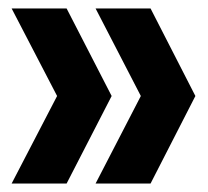

<svg xmlns="http://www.w3.org/2000/svg" viewBox="-20 -474 491 454"><path d="M206 -40H336L442 -247L336 -454H206L313 -247ZM7.5 -40H137.5L244 -247L137.5 -454H7.5L115 -247Z"/></svg>

Font: Anybody UltraCondensed
Style: Bold
Weight: 700
Width: 1
Version: Version 1.113;gftools[0.9.25]